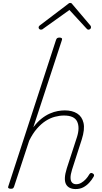

<svg xmlns="http://www.w3.org/2000/svg" viewBox="-20 -1271 692 1308"><path d="M495 17Q473 17 456 9Q439 1 430 -15.5Q421 -32 422 -59Q423 -86 435 -124L504 -336Q525 -402 505.5 -443Q486 -484 416 -484Q386 -484 354 -475.5Q322 -467 291.5 -447.5Q261 -428 232 -395Q203 -362 179 -313L76 0Q73 8 69 11.5Q65 15 54 15Q44 15 38.5 11Q33 7 36 0L362 -1000Q365 -1008 370 -1011.5Q375 -1015 386 -1015Q395 -1015 400 -1011Q405 -1007 402 -999L207 -404Q234 -440 262.5 -462.5Q291 -485 319.5 -497.5Q348 -510 374 -514.5Q400 -519 421 -519Q472 -519 505.5 -498Q539 -477 549 -433.5Q559 -390 537 -321L471 -116Q460 -81 460.5 -59Q461 -37 471.5 -26.5Q482 -16 499 -16Q517 -16 533.5 -25.5Q550 -35 564 -50Q578 -65 587 -81Q590 -87 596 -91Q602 -95 611 -90Q619 -86 620.5 -79.5Q622 -73 617 -66Q605 -45 587.5 -26Q570 -7 547.5 5Q525 17 495 17ZM259 -1069Q252 -1069 247.5 -1073.5Q243 -1078 243 -1084Q243 -1088 244.5 -1090.5Q246 -1093 250 -1097L441 -1242Q447 -1248 450.5 -1249.5Q454 -1251 458 -1251Q462 -1251 465.5 -1249.5Q469 -1248 473 -1242L596 -1097Q598 -1095 599 -1091.5Q600 -1088 600 -1085Q600 -1078 594.5 -1073.5Q589 -1069 583 -1069Q579 -1069 575.5 -1071Q572 -1073 569 -1077L453 -1203L278 -1078Q271 -1072 267.5 -1070.5Q264 -1069 259 -1069Z"/></svg>

Font: Playwrite RO Thin
Style: Regular
Weight: 250
Version: Version 1.002